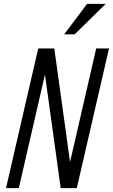

<svg xmlns="http://www.w3.org/2000/svg" viewBox="-20 -970 582 990"><path d="M11 0 177 -720H260L344 -114L336 -112L476 -720H542L376 0H293L209 -606L217 -608L77 0ZM365 -793H311L429 -950H525Z"/></svg>

Font: Instrument Sans Condensed
Style: Italic
Weight: 400
Width: 3
Italic angle: -13°
Designer: Rodrigo Fuenzalida
Foundry: fragTYPE
Version: Version 1.000;gftools[0.9.28]